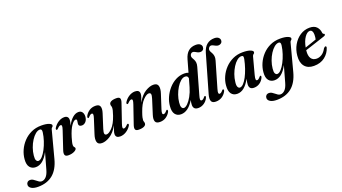

<svg xmlns="http://www.w3.org/2000/svg" viewBox="-132 -1420 4195 2353"><g transform="rotate(-20 1965.5 -243.0)"><path d="M357 -6Q323.5 121 247.8 183Q172 245 54.5 245Q-0.5 245 -31 226.8Q-61.5 208.5 -61.5 180Q-61.5 160 -48.2 146Q-35 132 -11 132Q8 132 24.5 141.8Q41 151.5 56 164.5Q71 177.5 86.2 187Q101.5 196.5 118 196.5Q149.5 196.5 176.2 169.2Q203 142 219.5 82L278.5 -127.5Q241 -56.5 199.2 -23.8Q157.5 9 110 9Q61.5 9 34 -25.2Q6.5 -59.5 12.5 -128.5Q17 -187 42.2 -243.8Q67.5 -300.5 110.8 -346.8Q154 -393 213 -420.5Q272 -448 344.5 -448Q406.5 -448 442.5 -434.2Q478.5 -420.5 476.5 -403Q475.5 -389 465.2 -383Q455 -377 450.5 -360ZM134 -133Q129 -88.5 139.5 -70.2Q150 -52 166 -52Q190.5 -52 217.2 -81Q244 -110 268.2 -156.5Q292.5 -203 310.2 -257.2Q328 -311.5 334.5 -362Q341.5 -407.5 312 -407.5Q283.5 -407.5 254 -383.2Q224.5 -359 198.8 -318.8Q173 -278.5 155.8 -229.8Q138.5 -181 134 -133Z M507.5 -333.5Q500 -334 498.8 -342Q497.5 -350 504 -360.5Q529 -400 566.8 -424Q604.5 -448 644 -448Q670.5 -448 684.2 -434.5Q698 -421 698 -397.5Q698 -382 693.8 -363.8Q689.5 -345.5 682.5 -323Q750.5 -448 830 -448Q861 -448 877.2 -425.5Q893.5 -403 891.5 -367Q889 -326 866.8 -302Q844.5 -278 816 -278Q775 -278 775 -311.5Q775 -323 778 -333.2Q781 -343.5 781 -354.5Q781 -372.5 766 -372.5Q742 -372.5 709 -326Q676 -279.5 647.5 -186.5Q637 -150.5 631.8 -128.2Q626.5 -106 626.5 -89Q626.5 -70 636 -61.8Q645.5 -53.5 645.5 -43Q645.5 -24 613.5 -7.5Q581.5 9 535.5 9Q497.5 9 489.8 -13.8Q482 -36.5 498 -80.5L572.5 -303.5Q585.5 -342 584 -356.5Q582.5 -371 569 -371Q560 -371 549.2 -364.2Q538.5 -357.5 520.5 -338.5Q513 -332 507.5 -333.5Z M1350 -105.5Q1357.5 -104.5 1358.5 -96Q1359.5 -87.5 1353 -77.5Q1328.5 -38.5 1290 -14.8Q1251.5 9 1211.5 9Q1153.5 9 1153.5 -40.5Q1153.5 -60 1163.2 -87.5Q1173 -115 1185 -146.5Q1135 -60 1078 -25.5Q1021 9 974.5 9Q923.5 9 913.2 -28.5Q903 -66 923.5 -126.5L981.5 -307.5Q994 -344.5 991.5 -358.8Q989 -373 976 -373Q967 -373 956.8 -366.5Q946.5 -360 932 -343.5Q924 -335.5 919.5 -336.5Q913.5 -337 911.8 -345.2Q910 -353.5 917 -367.5Q936.5 -403 970.8 -425.5Q1005 -448 1051 -448Q1099 -448 1110.2 -417.8Q1121.5 -387.5 1105 -335L1045.5 -148Q1032.5 -106 1037.2 -88.8Q1042 -71.5 1063 -71.5Q1092.5 -71.5 1136.5 -116.8Q1180.5 -162 1213.5 -258Q1227.5 -298.5 1232.5 -320.8Q1237.5 -343 1237.5 -356.5Q1237.5 -369 1233.8 -378.2Q1230 -387.5 1230 -400Q1230 -422 1254.5 -435Q1279 -448 1324.5 -448Q1363 -448 1370.8 -427.5Q1378.5 -407 1362.5 -364.5L1284 -135Q1270.5 -97 1272.2 -82.2Q1274 -67.5 1287.5 -67.5Q1296.5 -67.5 1307.8 -74.2Q1319 -81 1337 -100Q1344.5 -106.5 1350 -105.5Z M1428.5 -333.5Q1421 -334 1420 -342.5Q1419 -351 1425.5 -361.5Q1450.5 -401 1488.8 -424.5Q1527 -448 1567 -448Q1625 -448 1625 -398Q1625 -378.5 1615.2 -351Q1605.5 -323.5 1593.5 -292Q1644 -379 1701.2 -413.5Q1758.5 -448 1805.5 -448Q1856.5 -448 1867 -410.5Q1877.5 -373 1857 -312L1798.5 -131.5Q1786.5 -94.5 1789 -80.2Q1791.5 -66 1804.5 -66Q1813 -66 1823 -72.2Q1833 -78.5 1848 -96.5Q1854.5 -103.5 1859.5 -102.5Q1865.5 -101.5 1867.5 -93.5Q1869.5 -85.5 1862.5 -71.5Q1841.5 -34.5 1808 -12.8Q1774.5 9 1729.5 9Q1681 9 1669.8 -21Q1658.5 -51 1675.5 -104L1734.5 -291Q1748 -333 1743.2 -350.2Q1738.5 -367.5 1717 -367.5Q1687 -367.5 1642.8 -322.2Q1598.5 -277 1565.5 -181Q1551 -140.5 1546 -118Q1541 -95.5 1541 -82.5Q1541 -70 1545 -60.8Q1549 -51.5 1549 -39Q1549 -17 1524.2 -4Q1499.5 9 1454 9Q1416 9 1408.2 -11.5Q1400.5 -32 1416 -74.5L1494.5 -303.5Q1508 -341.5 1506.2 -356.2Q1504.5 -371 1491 -371Q1481.5 -371 1470.2 -364Q1459 -357 1442 -339Q1434.5 -332.5 1428.5 -333.5Z M2358 -74.5Q2340 -37 2305.2 -14Q2270.5 9 2230.5 9Q2197 9 2181.5 -7Q2166 -23 2166 -52Q2166 -64 2167.8 -79Q2169.5 -94 2174.5 -115.5Q2100 9 2004.5 9Q1956.5 9 1929.5 -25.8Q1902.5 -60.5 1909 -131Q1913 -187 1937.8 -243Q1962.5 -299 2003.2 -345.5Q2044 -392 2097 -420Q2150 -448 2210 -448Q2241 -448 2263 -438.5L2308 -597.5Q2327 -665 2365.5 -697.2Q2404 -729.5 2463 -729.5Q2500 -729.5 2518.5 -713.8Q2537 -698 2537 -677Q2537 -654.5 2523.5 -641Q2510 -627.5 2487 -627.5Q2469.5 -627.5 2454 -635.2Q2438.5 -643 2424.5 -651Q2410.5 -659 2397.5 -659Q2383.5 -659 2373.5 -648.5Q2363.5 -638 2361 -621Q2360 -607 2367 -593.5Q2374 -580 2382.8 -564Q2391.5 -548 2394.8 -525.5Q2398 -503 2389 -471L2292.5 -131.5Q2282 -96.5 2283.5 -81Q2285 -65.5 2300 -65.5Q2308.5 -65.5 2318.8 -72.2Q2329 -79 2343 -96.5Q2349 -103.5 2354 -102.5Q2368 -101 2358 -74.5ZM2030.5 -135.5Q2025.5 -92 2035.2 -72Q2045 -52 2063.5 -52Q2085 -52 2113.5 -79.8Q2142 -107.5 2169.2 -156Q2196.5 -204.5 2214.5 -267L2244.5 -373Q2243 -389.5 2234.2 -399Q2225.5 -408.5 2205 -408.5Q2176.5 -408.5 2147.5 -383.5Q2118.5 -358.5 2093.5 -318Q2068.5 -277.5 2051.8 -229.5Q2035 -181.5 2030.5 -135.5Z M2703 -728.5Q2739 -728.5 2757 -712.8Q2775 -697 2775 -676.5Q2775 -654 2760 -641Q2745 -628 2723.5 -628Q2707 -628 2691.5 -635.5Q2676 -643 2661.8 -650.5Q2647.5 -658 2635 -658Q2620 -658 2609.8 -646.5Q2599.5 -635 2597 -619.5Q2596 -605 2603.2 -591.5Q2610.5 -578 2619.5 -561.2Q2628.5 -544.5 2632 -521.5Q2635.5 -498.5 2626 -465.5L2529 -133Q2517 -92.5 2520 -79.2Q2523 -66 2534.5 -66Q2543.5 -66 2553.8 -72.2Q2564 -78.5 2578.5 -96Q2585.5 -103.5 2591 -102.5Q2597 -102 2599 -94Q2601 -86 2593.5 -72Q2573 -34.5 2538.5 -12.8Q2504 9 2459 9Q2413 9 2401 -20.2Q2389 -49.5 2404.5 -104.5L2545.5 -594Q2565.5 -663.5 2606 -696Q2646.5 -728.5 2703 -728.5Z M3015.5 -134.5Q3005 -94 3007.8 -79.5Q3010.5 -65 3023 -65Q3032 -65 3042 -71.8Q3052 -78.5 3066.5 -96Q3073.5 -103.5 3078.5 -102.5Q3092 -101 3082 -74Q3063.5 -35.5 3030.2 -13.2Q2997 9 2956 9Q2895 9 2895 -50.5Q2895 -76.5 2906.5 -126.5Q2871 -60 2829.5 -25.5Q2788 9 2738 9Q2688 9 2661.5 -27.2Q2635 -63.5 2642 -135.5Q2646.5 -192 2672 -247.5Q2697.5 -303 2740.5 -348.2Q2783.5 -393.5 2842 -420.8Q2900.5 -448 2971 -448Q3034.5 -448 3070 -434Q3105.5 -420 3104 -402Q3103 -387.5 3091.5 -381.5Q3080 -375.5 3075 -357.5ZM2763 -135.5Q2757 -92 2767.2 -72Q2777.5 -52 2794.5 -52Q2817 -52 2841.2 -77.2Q2865.5 -102.5 2888.5 -146.2Q2911.5 -190 2930.8 -246Q2950 -302 2962.5 -363Q2966.5 -384.5 2962.8 -396.2Q2959 -408 2940.5 -408Q2911.5 -408 2882 -383.8Q2852.5 -359.5 2827.5 -319.5Q2802.5 -279.5 2785.2 -231.5Q2768 -183.5 2763 -135.5Z M3472 -6Q3438.5 121 3362.8 183Q3287 245 3169.5 245Q3114.5 245 3084 226.8Q3053.5 208.5 3053.5 180Q3053.5 160 3066.8 146Q3080 132 3104 132Q3123 132 3139.5 141.8Q3156 151.5 3171 164.5Q3186 177.5 3201.2 187Q3216.5 196.5 3233 196.5Q3264.5 196.5 3291.2 169.2Q3318 142 3334.5 82L3393.5 -127.5Q3356 -56.5 3314.2 -23.8Q3272.5 9 3225 9Q3176.5 9 3149 -25.2Q3121.5 -59.5 3127.5 -128.5Q3132 -187 3157.2 -243.8Q3182.5 -300.5 3225.8 -346.8Q3269 -393 3328 -420.5Q3387 -448 3459.5 -448Q3521.5 -448 3557.5 -434.2Q3593.5 -420.5 3591.5 -403Q3590.5 -389 3580.2 -383Q3570 -377 3565.5 -360ZM3249 -133Q3244 -88.5 3254.5 -70.2Q3265 -52 3281 -52Q3305.5 -52 3332.2 -81Q3359 -110 3383.2 -156.5Q3407.5 -203 3425.2 -257.2Q3443 -311.5 3449.5 -362Q3456.5 -407.5 3427 -407.5Q3398.5 -407.5 3369 -383.2Q3339.5 -359 3313.8 -318.8Q3288 -278.5 3270.8 -229.8Q3253.5 -181 3249 -133Z M3959.5 -147.5Q3939.5 -81.5 3882.5 -36.2Q3825.5 9 3738 9Q3658.5 9 3618.5 -40.8Q3578.5 -90.5 3587 -177.5Q3593.5 -253 3629 -315Q3664.5 -377 3720.5 -413.8Q3776.5 -450.5 3844 -450.5Q3905 -450.5 3935.5 -417.8Q3966 -385 3969.5 -338.5Q3971.5 -323 3983.5 -320.5Q3992.5 -318.5 3993.5 -310Q3994.5 -296.5 3973 -289.5Q3956.5 -284 3925.5 -273.8Q3894.5 -263.5 3856.8 -251.2Q3819 -239 3781.2 -226.5Q3743.5 -214 3713 -204.5Q3713 -202.5 3712.5 -200.5Q3705 -134 3728 -98.8Q3751 -63.5 3799.5 -63.5Q3835 -63.5 3868.2 -84.8Q3901.5 -106 3926 -152.5Q3941.5 -170.5 3952 -168Q3963.5 -165 3959.5 -147.5ZM3834 -412.5Q3799 -412.5 3765.8 -364.5Q3732.5 -316.5 3718 -237.5Q3754.5 -250 3796.5 -264.2Q3838.5 -278.5 3866.5 -288.5Q3873 -313 3873.5 -350Q3873.5 -378.5 3863.5 -395.5Q3853.5 -412.5 3834 -412.5Z"/></g></svg>

Font: Fraunces 144pt Soft SemiBold
Style: Italic
Weight: 600
Italic angle: -16°
Version: Version 1.000;[b76b70a41]